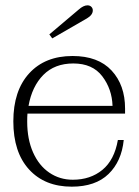

<svg xmlns="http://www.w3.org/2000/svg" viewBox="-20 -690 520 720"><path d="M176 -546 165 -561 275 -654Q293 -670 308 -670Q317 -670 322.5 -664.5Q328 -659 328 -651Q328 -634 306 -621ZM83 -264Q82 -254 82 -234Q82 -168 104 -118.5Q126 -69 165 -42.5Q204 -16 253 -16Q319 -16 364 -53Q409 -90 422 -165H444Q436 -85 387 -37.5Q338 10 249 10Q148 10 89 -54.5Q30 -119 30 -235Q30 -350 89.5 -415Q149 -480 252 -480Q348 -480 398.5 -425.5Q449 -371 449 -283V-264ZM87 -293H402Q400 -356 363.5 -404Q327 -452 255 -452Q185 -452 142.5 -409Q100 -366 87 -293Z"/></svg>

Font: Taviraj ExtraLight
Style: Regular
Weight: 275
Designer: Katatrad Team
Foundry: CadsonDemak
Version: Version 1.001